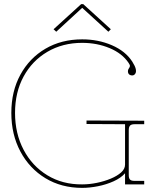

<svg xmlns="http://www.w3.org/2000/svg" viewBox="-20 -895 780 932"><path d="M379 17Q278 17 200.5 -30Q123 -77 79 -159.5Q35 -242 35 -347Q35 -452 79 -532.5Q123 -613 200.5 -658.5Q278 -704 379 -704Q457 -704 523 -675.5Q589 -647 622 -596Q636 -574 639 -560Q642 -546 637 -538Q630 -526 615.5 -529.5Q601 -533 601 -549Q601 -557 605 -562Q609 -567 610.5 -573Q612 -579 604 -590Q573 -636 512 -661.5Q451 -687 379 -687Q284 -687 210 -643.5Q136 -600 94.5 -523.5Q53 -447 53 -347Q53 -247 94.5 -168Q136 -89 210 -44Q284 1 379 0Q414 0 450.5 -7.5Q487 -15 518 -28Q549 -41 568 -58Q587 -75 587 -96V-292L400 -293V-310L680 -309V-292H633Q617 -292 611 -285Q605 -278 605 -263V-45Q605 -30 611 -23.5Q617 -17 633 -17H680V0H587V-54Q567 -31 531.5 -15Q496 1 455.5 9Q415 17 379 17ZM253 -741 240 -753 374 -875H384L518 -753L506 -741L379 -857Z"/></svg>

Font: Grandiflora One
Style: Regular
Weight: 400
Designer: Haesung Cho
Foundry: JAMO
Version: Version 1.000; ttfautohint (v1.8.4.7-5d5b);gftools[0.9.28]